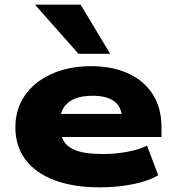

<svg xmlns="http://www.w3.org/2000/svg" viewBox="-20 -793 746 824"><path d="M408 11Q293 11 211.5 -20.5Q130 -52 88 -109.5Q46 -167 46 -246Q46 -324 86 -382.5Q126 -441 200 -475Q274 -509 371 -509Q462 -509 530 -478Q598 -447 635.5 -388.5Q673 -330 673 -247V-205H210V-304H525L504 -286Q502 -334 470.5 -358Q439 -382 377 -382Q330 -382 299 -368.5Q268 -355 252.5 -330Q237 -305 237 -269V-256Q237 -216 253 -188.5Q269 -161 308.5 -146.5Q348 -132 420 -132Q478 -132 529 -142Q580 -152 611 -168L659 -41Q618 -16 551 -2.5Q484 11 408 11ZM317 -562 130 -773H326L453 -562Z"/></svg>

Font: Nunito Sans 10pt Expanded Black
Style: Regular
Weight: 900
Width: 7
Designer: Vernon Adams
Foundry: Vernon Adams
Version: Version 3.101;gftools[0.9.27]